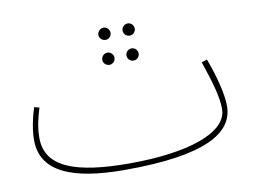

<svg xmlns="http://www.w3.org/2000/svg" viewBox="-69 -697 1113 821"><g transform="rotate(-10 487.5 -286.5)"><path d="M426 -541C440 -541 452 -553 452 -567C452 -582 440 -594 426 -594C411 -594 399 -582 399 -567C399 -553 411 -541 426 -541ZM531 -541C545 -541 557 -553 557 -567C557 -582 545 -594 531 -594C516 -594 504 -582 504 -567C504 -553 516 -541 531 -541ZM424 -433C438 -433 450 -445 450 -459C450 -474 438 -486 424 -486C409 -486 397 -474 397 -459C397 -445 409 -433 424 -433ZM529 -433C543 -433 555 -445 555 -459C555 -474 543 -486 529 -486C514 -486 502 -474 502 -459C502 -445 514 -433 529 -433ZM410 21C761 21 888 -55 888 -173C888 -225 867 -305 838 -383L814 -375C847 -278 865 -214 865 -164C865 -60 687 -3 436 -3C204 -3 74 -48 74 -177C74 -225 85 -266 97 -305L75 -311C61 -269 50 -215 50 -172C50 -36 178 21 410 21Z"/></g></svg>

Font: Noto Sans Arabic Thin
Style: Regular
Weight: 100
Designer: Monotype Design Team, Nadine Chahine, Nizar Qandah and Khaled Hosny
Foundry: Monotype Imaging Inc.
Version: Version 2.012